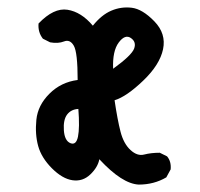

<svg xmlns="http://www.w3.org/2000/svg" viewBox="-20 -498 540 518"><path d="M354.5 0Q309.6 -2 248 -68.4Q244.1 -46.9 223.6 -27.3Q203.1 -7.8 175.8 -11.7Q148.4 -15.6 120.1 -43.9Q91.8 -72.3 83 -104Q74.2 -135.7 78.1 -174.8Q82 -213.9 113.3 -245.1Q144.5 -276.4 189.5 -282.2Q189.5 -356.4 179.2 -374.5Q168.9 -392.6 152.8 -386.2Q136.7 -379.9 115.2 -383.8L95.7 -393.6Q82 -411.1 84 -434.6Q125 -477.5 162.1 -471.7Q199.2 -465.8 230.5 -428.7Q253.9 -458 280.3 -469.2Q306.6 -480.5 335.4 -477.1Q364.3 -473.6 396.5 -440.4Q428.7 -407.2 419.9 -365.2Q411.1 -323.2 366.2 -280.3Q321.3 -237.3 289.1 -227.5Q296.9 -174.8 305.2 -142.6Q313.5 -110.4 332 -93.3Q350.6 -76.2 369.1 -81.1Q387.7 -85.9 411.1 -85.9L430.7 -76.2Q442.4 -62.5 440.4 -41L428.7 -19.5Q395.5 0 354.5 0ZM191.4 -204.1Q171.9 -203.1 161.1 -189Q150.4 -174.8 152.3 -146.5Q154.3 -118.2 169.9 -111.8Q185.5 -105.5 190.4 -129.4Q195.3 -153.3 191.4 -204.1ZM285.2 -312.5Q335 -348.6 341.8 -366.7Q348.6 -384.8 333 -395.5Q317.4 -406.2 300.3 -383.3Q283.2 -360.4 285.2 -312.5Z"/></svg>

Font: JasonHandwriting4
Style: Regular
Weight: 400
Version: Version 1.01.21